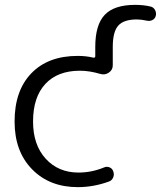

<svg xmlns="http://www.w3.org/2000/svg" viewBox="-20 -760 662 790"><path d="M300 10Q184 10 112 -63.5Q40 -137 40 -260Q40 -387 109 -458.5Q178 -530 300 -530Q334 -530 363 -523Q372 -521 372 -529V-567Q372 -658 411 -699Q450 -740 536 -740Q571 -740 600 -733Q612 -730 618 -718.5Q624 -707 621 -695Q618 -683 607 -677.5Q596 -672 584 -675Q561 -680 543 -680Q489 -680 466.5 -654.5Q444 -629 444 -567V-491Q444 -472 427.5 -461Q411 -450 392 -456Q348 -469 309 -469Q217 -469 166.5 -414.5Q116 -360 116 -260Q116 -164 168 -107Q220 -50 303 -50Q357 -50 408 -71Q419 -76 430.5 -71.5Q442 -67 446 -55Q451 -42 445.5 -29.5Q440 -17 428 -13Q365 10 300 10Z"/></svg>

Font: Rounded Mplus 1c
Style: Regular
Weight: 400
Version: Version 1.059.20150529